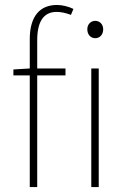

<svg xmlns="http://www.w3.org/2000/svg" viewBox="-20 -754 514 774"><path d="M100 0H130V-450H244V-478H130V-592C130 -664 154 -706 208 -706C226 -706 245 -702 266 -694L276 -718C256 -728 230 -734 210 -734C142 -734 100 -690 100 -596V-478L34 -474V-450H100ZM348 0H378V-478H348ZM364 -600C382 -600 396 -614 396 -636C396 -656 382 -670 364 -670C346 -670 332 -656 332 -636C332 -614 346 -600 364 -600Z"/></svg>

Font: Source Sans Pro ExtraLight
Style: Regular
Weight: 200
Designer: Paul D. Hunt
Foundry: Adobe Systems Incorporated
Version: Version 3.006;hotconv 1.0.111;makeotfexe 2.5.65597